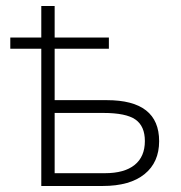

<svg xmlns="http://www.w3.org/2000/svg" viewBox="-20 -618 603 638"><path d="M161.6 -493.2H341.8V-456.1H161.6V-285.2H335Q508.8 -285.2 508.8 -148.9Q508.8 -78.6 460.2 -39.3Q411.6 0 321.3 0H117.2V-456.1H14.2V-493.2H117.2V-598.1H161.6ZM161.6 -242.7V-42.5H328.6Q393.1 -42.5 427.2 -69.8Q461.4 -97.2 461.4 -149.4Q461.4 -198.7 430.2 -220.7Q398.9 -242.7 323.2 -242.7Z"/></svg>

Font: Bpm'online Open Sans Light
Style: Regular
Weight: 300
Foundry: Ascender Corporation
Version: Version 1.10